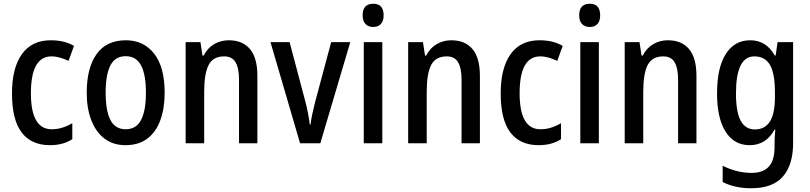

<svg xmlns="http://www.w3.org/2000/svg" viewBox="-20 -765 4322 1025"><path d="M247 10Q147 10 95.5 -58Q44 -126 44 -266Q44 -402 97 -476Q150 -550 251 -550Q290 -550 321 -542Q352 -534 375 -520L346 -440Q323 -451 300 -457.5Q277 -464 255 -464Q145 -464 145 -267Q145 -75 256 -75Q286 -75 313 -83.5Q340 -92 366 -107V-22Q317 10 247 10Z M859 -270Q859 -187 836 -123.5Q813 -60 766.5 -25Q720 10 650 10Q584 10 538 -25Q492 -60 467.5 -123Q443 -186 443 -270Q443 -402 495.5 -476Q548 -550 652 -550Q747 -550 803 -478.5Q859 -407 859 -270ZM544 -270Q544 -174 569.5 -124.5Q595 -75 651 -75Q707 -75 733 -124.5Q759 -174 759 -270Q759 -367 733 -416Q707 -465 651 -465Q595 -465 569.5 -416Q544 -367 544 -270Z M1201 -550Q1275 -550 1314.5 -503Q1354 -456 1354 -360V0H1256V-340Q1256 -401 1237.5 -432.5Q1219 -464 1177 -464Q1118 -464 1094 -418.5Q1070 -373 1070 -274V0H971V-540H1050L1061 -468H1067Q1088 -509 1123.5 -529.5Q1159 -550 1201 -550Z M1582 0 1424 -540H1526L1608 -231Q1617 -198 1623.5 -164.5Q1630 -131 1634 -100H1638Q1640 -122 1646.5 -153Q1653 -184 1662 -219L1748 -540H1850L1690 0Z M1973 -745Q2028 -745 2028 -683Q2028 -652 2013 -636.5Q1998 -621 1973 -621Q1947 -621 1931.5 -636.5Q1916 -652 1916 -683Q1916 -745 1973 -745ZM2021 -540V0H1922V-540Z M2389 -550Q2463 -550 2502.5 -503Q2542 -456 2542 -360V0H2444V-340Q2444 -401 2425.5 -432.5Q2407 -464 2365 -464Q2306 -464 2282 -418.5Q2258 -373 2258 -274V0H2159V-540H2238L2249 -468H2255Q2276 -509 2311.5 -529.5Q2347 -550 2389 -550Z M2856 10Q2756 10 2704.5 -58Q2653 -126 2653 -266Q2653 -402 2706 -476Q2759 -550 2860 -550Q2899 -550 2930 -542Q2961 -534 2984 -520L2955 -440Q2932 -451 2909 -457.5Q2886 -464 2864 -464Q2754 -464 2754 -267Q2754 -75 2865 -75Q2895 -75 2922 -83.5Q2949 -92 2975 -107V-22Q2926 10 2856 10Z M3129 -745Q3184 -745 3184 -683Q3184 -652 3169 -636.5Q3154 -621 3129 -621Q3103 -621 3087.5 -636.5Q3072 -652 3072 -683Q3072 -745 3129 -745ZM3177 -540V0H3078V-540Z M3545 -550Q3619 -550 3658.5 -503Q3698 -456 3698 -360V0H3600V-340Q3600 -401 3581.5 -432.5Q3563 -464 3521 -464Q3462 -464 3438 -418.5Q3414 -373 3414 -274V0H3315V-540H3394L3405 -468H3411Q3432 -509 3467.5 -529.5Q3503 -550 3545 -550Z M3985 -550Q4026 -550 4058.5 -531Q4091 -512 4116 -469H4121L4131 -540H4214V-1Q4214 115 4159.5 177.5Q4105 240 3990 240Q3905 240 3838 207V120Q3915 158 3993 158Q4053 158 4084 125Q4115 92 4115 19V4Q4115 -12 4116 -33.5Q4117 -55 4119 -73H4115Q4091 -30 4058 -10Q4025 10 3982 10Q3899 10 3853.5 -62Q3808 -134 3808 -267Q3808 -403 3854.5 -476.5Q3901 -550 3985 -550ZM4007 -464Q3909 -464 3909 -266Q3909 -168 3934 -121Q3959 -74 4010 -74Q4063 -74 4090 -116Q4117 -158 4117 -247V-271Q4117 -373 4090.5 -418.5Q4064 -464 4007 -464Z"/></svg>

Font: Noto Sans Telugu Condensed Medium
Style: Regular
Weight: 500
Width: 3
Designer: Jelle Bosma - Monotype Design Team
Foundry: Monotype Imaging Inc.
Version: Version 2.005; ttfautohint (v1.8.4.7-5d5b)